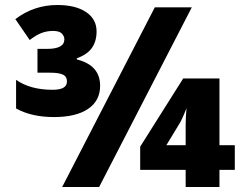

<svg xmlns="http://www.w3.org/2000/svg" viewBox="-20 -743 962 763"><path d="M194.8 -277.8Q105 -277.8 43.9 -312V-425.8Q100.1 -386.2 189 -386.2Q246.1 -386.2 246.1 -418.9Q246.1 -439 230 -446.5Q213.9 -454.1 180.2 -454.1H128.9V-548.8H168Q235.8 -548.8 235.8 -586.9Q235.8 -599.1 225.8 -609.6Q215.8 -620.1 190.9 -620.1Q167 -620.1 145.5 -612.1Q124 -604 98.1 -584L41 -667Q114.7 -723.1 208 -723.1Q280.3 -723.1 322 -695.1Q363.8 -667 363.8 -618.2Q363.8 -579.6 345.7 -553.2Q327.6 -526.9 285.2 -511.2V-506.8Q377.9 -483.9 377.9 -401.9Q377.9 -342.8 330.1 -310.3Q282.2 -277.8 194.8 -277.8ZM227.1 0 595.2 -713.9H742.2L374 0ZM717.8 0V-67.9H537.1V-160.2L708 -431.2H852.1V-166H913.1V-67.9H852.1V0ZM641.1 -166H717.8V-247.1Q717.8 -264.2 718.8 -280.8Q719.7 -297.4 721.2 -313Q701.7 -263.7 690.9 -248Z"/></svg>

Font: Open Sans ExtraBold
Style: Regular
Weight: 800
Designer: Monotype Design Team
Foundry: Monotype Imaging Inc.
Version: Version 3.003; ttfautohint (v1.8.4)